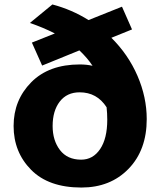

<svg xmlns="http://www.w3.org/2000/svg" viewBox="-20 -831 744 861"><path d="M478 -661V-663Q555 -587 596.5 -491Q638 -395 638 -297Q638 -158 556.5 -74Q475 10 345 10Q198 10 119.5 -69.5Q41 -149 41 -266Q41 -382 120 -462Q199 -542 338 -542Q368 -542 395 -536Q372 -571 336 -605L169 -537L123 -640L226 -681Q173 -708 114 -728L215 -811Q302 -788 377 -741L527 -801L572 -699ZM344 -115Q397 -115 429 -162.5Q461 -210 461 -294Q461 -323 458 -350Q415 -417 337 -417Q280 -417 248 -375.5Q216 -334 216 -266Q216 -201 249 -158Q282 -115 344 -115Z"/></svg>

Font: Martel Sans Heavy
Style: Regular
Weight: 900
Designer: Dan Reynolds and Mathieu Réguer
Foundry: Dan Reynolds and Mathieu Réguer
Version: Version 1.001;PS 001.001;hotconv 1.0.70;makeotf.lib2.5.58329